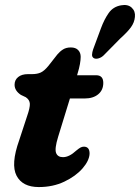

<svg xmlns="http://www.w3.org/2000/svg" viewBox="-20 -746 566 777"><path d="M84.5 -352.5 64.5 -362Q39 -379 39 -403Q39 -422.5 53.5 -434.2Q68 -446 93 -446H109.5Q130.5 -446 144.8 -452.5Q159 -459 175.5 -479L212 -525.5Q222.5 -538 235.2 -546Q248 -554 266.5 -554Q286 -554 296.2 -543.5Q306.5 -533 306.5 -516Q306.5 -504 303.5 -486.8Q300.5 -469.5 293.5 -447L292 -441.5H369Q398 -441.5 398 -410.5Q398 -381.5 377.5 -364.5Q357 -347.5 323 -347.5H263L215 -191.5Q200.5 -144 207 -127Q213.5 -110 235 -110Q260 -110 288.5 -136.5Q300 -146 306.2 -149.2Q312.5 -152.5 320 -152.5Q343 -152 342.5 -123.5Q341 -95.5 313.8 -64.2Q286.5 -33 240.5 -11Q194.5 11 137 11Q71 11 47 -35Q23 -81 57.5 -178L90 -277Q101.5 -310 100.8 -326Q100 -342 84.5 -352.5ZM388.5 -631.5Q402 -668 420 -693.5Q438 -719 470 -724.5Q497.5 -729.5 513 -715Q528.5 -700.5 526 -677.5Q524 -655 509.8 -635.5Q495.5 -616 467 -590.5L399 -521.5Q390 -513 378.8 -509.8Q367.5 -506.5 360 -510.5Q352 -515 352.5 -525Q353 -535 357 -546.5Z"/></svg>

Font: Fraunces 72pt SuperSoft
Style: Bold Italic
Weight: 700
Italic angle: -16°
Version: Version 1.000;[0bf87f6ff]